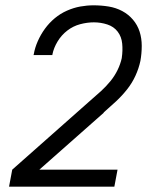

<svg xmlns="http://www.w3.org/2000/svg" viewBox="-20 -702 590 722"><path d="M14 0 26 -64 322 -326Q341 -342 360 -359.5Q379 -377 395 -396.5Q411 -416 422 -438.5Q433 -461 438 -484V-485Q442 -512 439.5 -538Q437 -564 422.5 -583Q408 -602 383.5 -610Q359 -618 333 -618Q308 -618 281.5 -611Q255 -604 233 -587Q211 -570 196.5 -546Q182 -522 177 -497V-495H106L107 -498Q111 -522 122 -547Q133 -572 149 -594Q165 -616 186 -633.5Q207 -651 232 -662Q257 -673 282 -677.5Q307 -682 332 -682Q361 -682 388.5 -677.5Q416 -673 439.5 -660.5Q463 -648 480 -628Q497 -608 505 -583Q513 -558 513 -529.5Q513 -501 508 -473Q502 -445 489.5 -417.5Q477 -390 458 -366Q439 -342 416.5 -321Q394 -300 371 -280L370 -278H369Q369 -278 369 -277L128 -64H422L410 0Z"/></svg>

Font: Lode
Style: Italic
Weight: 400
Italic angle: -11°
Monospace: yes
Designer: Belleve Invis
Foundry: Belleve Invis
Version: Version 29.2.0; ttfautohint (v1.8.3)